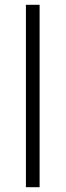

<svg xmlns="http://www.w3.org/2000/svg" viewBox="-20 -873 273 800"><path d="M145 -93V-853H88V-93Z"/></svg>

Font: Noto Sans Telugu UI Light
Style: Regular
Weight: 300
Designer: Jelle Bosma - Monotype Design Team
Foundry: Monotype Imaging Inc.
Version: Version 2.005